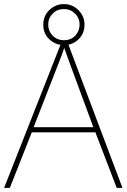

<svg xmlns="http://www.w3.org/2000/svg" viewBox="-20 -916 617 936"><path d="M0 0 282 -716H307L577 0H549L445 -271H135L28 0ZM144 -296H435L325 -594Q321 -606 316 -619Q311 -632 305.5 -648Q300 -664 293 -682Q288 -667 282.5 -651.5Q277 -636 271 -621.5Q265 -607 260 -593ZM292 -696Q252 -696 221.5 -723.5Q191 -751 191 -796Q191 -839 221 -867.5Q251 -896 292 -896Q333 -896 362.5 -866.5Q392 -837 392 -796Q392 -752 362.5 -724Q333 -696 292 -696ZM292 -720Q326 -720 347 -742.5Q368 -765 368 -796Q368 -828 345.5 -850Q323 -872 292 -872Q259 -872 237 -850Q215 -828 215 -796Q215 -765 236.5 -742.5Q258 -720 292 -720Z"/></svg>

Font: Noto Sans Symbols Thin
Style: Regular
Weight: 250
Version: Version 2.002